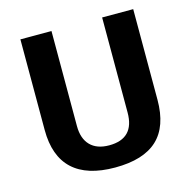

<svg xmlns="http://www.w3.org/2000/svg" viewBox="-104 -804 920 919"><g transform="rotate(-15 355.5 -345.0)"><path d="M76 -251V-700H230V-229Q230 -167 262.5 -133.5Q295 -100 356 -100Q481 -100 481 -229V-700H635V-251Q635 -119 566 -54.5Q497 10 356 10Q217 10 146.5 -55.5Q76 -121 76 -251Z"/></g></svg>

Font: Krub
Style: Bold
Weight: 700
Version: Version 1.000; ttfautohint (v1.6)